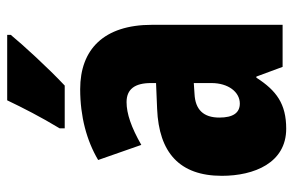

<svg xmlns="http://www.w3.org/2000/svg" viewBox="-161 -645 816 534"><g transform="rotate(-90 247.0 -378.0)"><path d="M417 -756V-766H235C214 -722 189 -673 157 -620V-606H276C326 -653 389 -722 417 -756ZM266 -563C190 -563 123 -545 69 -513L111 -393C160 -421 198 -434 230 -434C266 -434 283 -411 283 -366V-352L211 -349C90 -344 25 -287 25 -169C25 -79 61 10 156 10C225 10 262 -17 298 -73H301L328 0H445V-363C445 -498 376 -563 266 -563ZM253 -245 283 -247V-198C283 -151 258 -119 226 -119C200 -119 187 -138 187 -176C187 -220 209 -243 253 -245Z"/></g></svg>

Font: Noto Sans Hebrew ExtraCondensed Black
Style: Regular
Weight: 900
Width: 2
Designer: Monotype Design Team
Foundry: Monotype Imaging Inc.
Version: Version 2.004